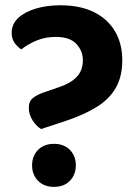

<svg xmlns="http://www.w3.org/2000/svg" viewBox="-20 -703 526 738"><path d="M235.1 -239.1 138.1 -207Q120.9 -216.7 105.8 -239.6Q90.7 -262.6 90.7 -288.8Q90.7 -313.4 106.4 -326.2Q122.1 -338.9 148.5 -347.8L211.1 -369.5Q253 -384 275.7 -408.4Q298.5 -432.8 298.5 -472Q298.5 -506.7 273.7 -533.9Q248.8 -561.1 194.2 -561.1Q155.1 -561.1 122.3 -547.9Q89.5 -534.7 61.8 -513.1Q47.5 -522.5 36.2 -538Q24.9 -553.5 24.9 -577.1Q24.9 -610.3 49.8 -633.7Q74.8 -657.1 117.3 -669.9Q159.9 -682.7 211.9 -682.7Q288.5 -682.7 341.6 -656.2Q394.7 -629.7 422.3 -582.2Q450 -534.8 450 -471.6Q450 -409.1 425.3 -365.8Q400.7 -322.6 352.9 -292.6Q305.1 -262.6 235.1 -239.1ZM103.3 -67.4Q103.3 -103.2 126.1 -126.7Q148.9 -150.1 187.4 -150.1Q226.2 -150.1 248.8 -126.7Q271.5 -103.2 271.5 -67.4Q271.5 -31.7 248.8 -8.2Q226.2 15.3 187.4 15.3Q148.9 15.3 126.1 -8.2Q103.3 -31.7 103.3 -67.4Z"/></svg>

Font: Baloo Bhaina 2
Style: Regular
Weight: 400
Designer: Yesha Goshar, Manish Minz, Shuchita Grover and Ek Type
Foundry: Ek Type
Version: Version 1.700